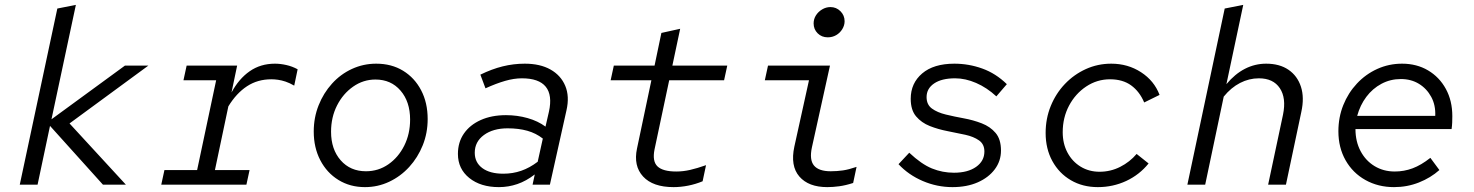

<svg xmlns="http://www.w3.org/2000/svg" viewBox="-20 -757 6040 787"><path d="M61 0 215 -722 291 -737 191 -268 492 -488H588L265 -251L496 0H402L185 -241L134 0Z M641 0 654 -60H788L866 -428H732L745 -488H952L929 -378Q959 -434 1003.5 -465Q1048 -496 1107 -496Q1129 -496 1153.5 -490.5Q1178 -485 1200 -473L1186 -406Q1167 -417 1150.5 -422.5Q1134 -428 1119.5 -430Q1105 -432 1092 -432Q1036 -432 992.5 -403.5Q949 -375 916 -321L861 -60H1003L990 0Z M1476 10Q1414.8 10 1367.2 -19.4Q1319.6 -48.7 1292.8 -100.4Q1266 -152 1266 -218Q1266 -275.1 1286 -325.3Q1305.9 -375.6 1341 -414.3Q1376 -453 1422.7 -474.5Q1469.4 -496 1522 -496Q1585 -496 1632.3 -467Q1679.7 -437.9 1706.3 -386.8Q1733 -335.7 1733 -269Q1733 -211.9 1712.9 -161.7Q1692.7 -111.4 1657.4 -72.7Q1622 -34 1575.3 -12Q1528.6 10 1476 10ZM1480 -55Q1531 -55 1572 -83.5Q1613 -112 1637 -160Q1661 -208 1661 -267Q1661 -340.1 1621.8 -385.6Q1582.7 -431 1519 -431Q1469.1 -431 1427.6 -402Q1386 -373 1361.5 -324.7Q1337 -276.4 1337 -217Q1337 -145 1376.4 -100Q1415.9 -55 1480 -55Z M2025 10Q1950 10 1903.5 -27.5Q1857 -65 1857 -126Q1857 -174 1881.5 -209.5Q1906 -245 1950.5 -265Q1995 -285 2054 -285Q2100 -285 2142.5 -273Q2185 -261 2216 -238L2230 -299Q2245 -367 2217 -401.5Q2189 -436 2119 -436Q2087 -436 2050.5 -425.5Q2014 -415 1970 -395L1949 -451Q1996 -474 2040.5 -485Q2085 -496 2131 -496Q2194 -496 2236.5 -472Q2279 -448 2297 -405Q2315 -362 2302 -305L2234 0H2163L2172 -42Q2137 -15 2100.5 -2.5Q2064 10 2025 10ZM1926 -131Q1926 -91 1957 -68Q1988 -45 2043 -45Q2082 -45 2116.5 -57Q2151 -69 2184 -94L2205 -189Q2177 -211 2141.5 -221Q2106 -231 2061 -231Q2001 -231 1963.5 -203.5Q1926 -176 1926 -131Z M2741 10Q2656 10 2616 -33.5Q2576 -77 2591 -148L2650 -428H2483L2496 -488H2663L2691 -622L2768 -639L2736 -488H2961L2948 -428H2723L2663 -145Q2653 -96 2675 -75Q2697 -54 2752 -54Q2780 -54 2808.5 -60.5Q2837 -67 2874 -80L2860 -14Q2831 -2 2800.5 4Q2770 10 2741 10Z M3373 -604Q3348 -604 3331.5 -620.5Q3315 -637 3315 -661Q3315 -679 3324.5 -694Q3334 -709 3350 -718.5Q3366 -728 3384 -728Q3408 -728 3425 -711Q3442 -694 3442 -670Q3442 -653 3432.5 -637.5Q3423 -622 3407.5 -613Q3392 -604 3373 -604ZM3371 10Q3294 10 3256.5 -33.5Q3219 -77 3236 -156L3296 -428H3115L3128 -488H3382L3308 -153Q3297 -102 3316.5 -78.5Q3336 -55 3385 -55Q3411 -55 3435 -58.5Q3459 -62 3491 -73L3477 -7Q3446 3 3420 6.5Q3394 10 3371 10Z M3884 10Q3821 10 3762.5 -15Q3704 -40 3663 -84L3707 -131Q3757 -84 3800 -66.5Q3843 -49 3890 -49Q3947 -49 3981 -73Q4015 -97 4015 -136Q4015 -166 3993 -181.5Q3971 -197 3937 -204.5Q3903 -212 3864 -219.5Q3825 -227 3791 -240.5Q3757 -254 3735 -280Q3713 -306 3713 -352Q3713 -416 3760 -456Q3807 -496 3892 -496Q3951 -496 4006.5 -476Q4062 -456 4107 -412L4064 -362Q4025 -398 3981 -417Q3937 -436 3895 -436Q3840 -436 3809 -415Q3778 -394 3778 -359Q3778 -328 3800 -312Q3822 -296 3857 -287.5Q3892 -279 3930.5 -272Q3969 -265 4004 -251.5Q4039 -238 4061 -212Q4083 -186 4083 -140Q4083 -97 4057.5 -63Q4032 -29 3987.5 -9.5Q3943 10 3884 10Z M4480 10Q4417.7 10 4369.4 -18.3Q4321.1 -46.5 4293.5 -96.9Q4266 -147.2 4266 -212Q4266 -271 4287 -322.5Q4308 -374 4345 -412.8Q4382 -451.6 4430.7 -473.8Q4479.5 -496 4535 -496Q4603 -496 4657 -461Q4711 -426 4733 -368L4670 -337Q4651 -382 4616.5 -407Q4582 -432 4530 -432Q4476.8 -432 4432.4 -402.5Q4388 -373 4362 -324Q4336 -274.9 4336 -215Q4336 -168.3 4355.5 -131.7Q4375 -95 4409.3 -74Q4443.6 -53 4487 -53Q4532 -53 4571.5 -73Q4611 -93 4639 -126L4688 -87Q4650.7 -40.7 4596.4 -15.3Q4542 10 4480 10Z M4847 0 5000 -722 5076 -737 5007 -412Q5042 -454 5083 -475Q5124 -496 5170 -496Q5225 -496 5261.5 -471Q5298 -446 5312.5 -401.5Q5327 -357 5314 -298L5251 0H5178L5239 -287Q5253 -355 5226 -395.5Q5199 -436 5140 -436Q5100 -436 5063 -417Q5026 -398 4996 -361L4920 0Z M5694 10Q5629 10 5577 -19Q5525 -48 5495.5 -100Q5466 -152 5466 -219Q5466 -276 5486 -326Q5506 -376 5542 -414.5Q5578 -453 5625.5 -474.5Q5673 -496 5727 -496Q5787 -496 5833.5 -468.5Q5880 -441 5906.5 -392.5Q5933 -344 5933 -281Q5933 -268 5932.5 -255Q5932 -242 5930 -228H5536Q5536 -177 5557 -137.5Q5578 -98 5614.5 -76Q5651 -54 5697 -54Q5735 -54 5770 -67Q5805 -80 5843 -110L5880 -60Q5844 -28 5796 -9Q5748 10 5694 10ZM5543 -282H5863Q5865 -326 5846.5 -360Q5828 -394 5796 -413.5Q5764 -433 5722 -433Q5679 -433 5642.5 -413.5Q5606 -394 5580.5 -360Q5555 -326 5543 -282Z"/></svg>

Font: Red Hat Mono
Style: Italic
Weight: 300
Italic angle: -12°
Monospace: yes
Designer: Pentagram, MCKL
Foundry: Pentagram, MCKL
Version: Version 1.023